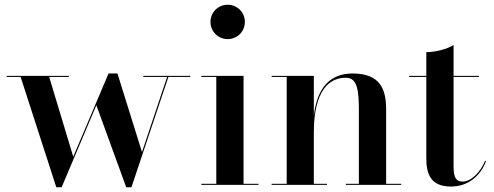

<svg xmlns="http://www.w3.org/2000/svg" viewBox="-20 -780 2083 810"><path d="M289 -119 187.5 -455.5H270.5V-460H8V-455.5H67L217.5 10H240L386.5 -336L512.5 10H534.5L690.5 -455.5H782.5V-460H584.5V-455.5H685L579 -138.5L475.5 -470H438Z M868 -687.5C868 -647 900 -615 940.5 -615C981 -615 1013 -647 1013 -687.5C1013 -728 981 -760 940.5 -760C900 -760 868 -728 868 -687.5ZM829.5 -4.5V0H1070.5V-4.5H1007.5V-460H829.5V-455.5H892.5V-4.5Z M1126 -4.5V0H1359.5V-4.5H1304V-223C1304 -312.5 1322.5 -452 1439.5 -452C1488.5 -452 1494 -396 1494 -312V-4.5H1439V0H1672.5V-4.5H1609V-319C1609 -406 1582 -470 1467.5 -470C1349.5 -470 1314 -377.5 1304 -291.5V-460H1126V-455.5H1189.5V-4.5Z M2030.5 -100 2026.5 -101.5C2005.5 -51 1966.5 -14 1931.5 -14C1904.5 -14 1893.5 -29.5 1893.5 -79.5V-455.5H2000.5V-460H1893.5V-590C1866 -572.5 1816 -560 1778.5 -560V-460H1706V-455.5H1778.5V-113.5C1778.5 -51 1793 7 1882.5 7C1954 7 2006.5 -37 2030.5 -100Z"/></svg>

Font: Bodoni* 36pt Medium
Style: Regular
Weight: 500
Version: Version 2.3